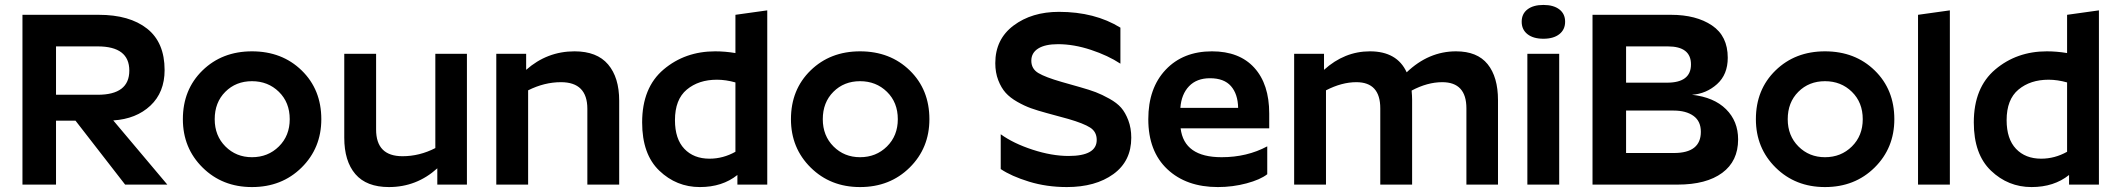

<svg xmlns="http://www.w3.org/2000/svg" viewBox="-20 -748 8584 778"><path d="M71 -688H380Q505 -688 576 -632Q647 -576 647 -464Q647 -374 589.5 -320Q532 -266 439 -260L658 0H487L286 -259H207V0H71ZM376 -560H207V-364H376Q504 -364 504 -462Q504 -560 376 -560Z M1001 10Q1122 10 1202 -69Q1282 -148 1282 -265Q1282 -385 1202.5 -462.5Q1123 -540 1001 -540Q880 -540 800.5 -462.5Q721 -385 721 -265Q721 -148 801 -69Q881 10 1001 10ZM1001 -111Q937 -111 893.5 -154.5Q850 -198 850 -265Q850 -333 893 -376Q936 -419 1001 -419Q1066 -419 1110 -376Q1154 -333 1154 -265Q1154 -198 1110 -154.5Q1066 -111 1001 -111Z M1872 0H1752V-66Q1668 10 1556 10Q1465 10 1420 -42.5Q1375 -95 1375 -190V-530H1504V-223Q1504 -115 1611 -115Q1680 -115 1744 -148V-530H1872Z M2253 -415Q2186 -415 2120 -382V0H1991V-530H2112V-465Q2197 -540 2308 -540Q2399 -540 2444 -487Q2489 -434 2489 -340V0H2360V-307Q2360 -415 2253 -415Z M2885 -425Q2811 -425 2763 -385Q2715 -345 2715 -261Q2715 -185 2753 -145Q2791 -105 2855 -105Q2910 -105 2960 -133V-414Q2921 -425 2885 -425ZM2968 0V-39Q2907 10 2816 10Q2721 10 2651.5 -56.5Q2582 -123 2582 -252Q2582 -393 2669 -466.5Q2756 -540 2878 -540Q2918 -540 2960 -533V-688L3089 -706V0Z M3465 10Q3586 10 3666 -69Q3746 -148 3746 -265Q3746 -385 3666.5 -462.5Q3587 -540 3465 -540Q3344 -540 3264.5 -462.5Q3185 -385 3185 -265Q3185 -148 3265 -69Q3345 10 3465 10ZM3465 -111Q3401 -111 3357.5 -154.5Q3314 -198 3314 -265Q3314 -333 3357 -376Q3400 -419 3465 -419Q3530 -419 3574 -376Q3618 -333 3618 -265Q3618 -198 3574 -154.5Q3530 -111 3465 -111Z M4424 -181Q4424 -214 4397.5 -231Q4371 -248 4309 -266L4221 -290Q4184 -300 4157.5 -309.5Q4131 -319 4102 -335.5Q4073 -352 4055 -372Q4037 -392 4025 -423Q4013 -454 4013 -492Q4013 -589 4087 -644.5Q4161 -700 4271 -700Q4416 -700 4520 -636V-490Q4470 -523 4400.5 -546Q4331 -569 4267 -569Q4215 -569 4187 -551.5Q4159 -534 4159 -502Q4159 -469 4187.5 -452Q4216 -435 4282 -416L4356 -395Q4395 -384 4420 -374.5Q4445 -365 4475.5 -348Q4506 -331 4523 -311.5Q4540 -292 4552 -260.5Q4564 -229 4564 -190Q4564 -95 4491.5 -42.5Q4419 10 4303 10Q4221 10 4149.5 -12Q4078 -34 4035 -63V-204Q4086 -167 4164 -141.5Q4242 -116 4310 -116Q4424 -116 4424 -181Z M5115 -42Q5087 -20 5031 -5Q4975 10 4915 10Q4787 10 4710 -62.5Q4633 -135 4633 -265Q4633 -391 4703.5 -465.5Q4774 -540 4891 -540Q5002 -540 5062.5 -473.5Q5123 -407 5123 -288V-228H4764Q4778 -111 4930 -111Q5033 -111 5115 -155ZM4883 -431Q4829 -431 4798 -398.5Q4767 -366 4763 -311H4997Q4996 -367 4968 -399Q4940 -431 4883 -431Z M5476 -415Q5417 -415 5353 -382V0H5224V-530H5345V-465Q5428 -540 5531 -540Q5641 -540 5680 -455Q5769 -540 5880 -540Q5966 -540 6008 -488Q6050 -436 6050 -342V0H5922V-309Q5922 -415 5824 -415Q5764 -415 5700 -381Q5702 -359 5702 -344V0H5573V-309Q5573 -415 5476 -415Z M6169 -530H6298V0H6169ZM6298.5 -609.5Q6275 -591 6234 -591Q6193 -591 6169.5 -609.5Q6146 -628 6146 -660Q6146 -692 6169.5 -710Q6193 -728 6234 -728Q6275 -728 6298.5 -710Q6322 -692 6322 -660Q6322 -628 6298.5 -609.5Z M6433 0V-688H6751Q6853 -688 6917 -645Q6981 -602 6981 -514Q6981 -446 6937.5 -407Q6894 -368 6836 -364Q6925 -354 6974 -305.5Q7023 -257 7023 -183Q7023 -95 6958.5 -47.5Q6894 0 6778 0ZM6738 -560H6569V-413H6735Q6832 -413 6832 -487Q6832 -560 6738 -560ZM6761 -300H6569V-128H6763Q6872 -128 6872 -214Q6872 -257 6842 -278.5Q6812 -300 6761 -300Z M7375 10Q7496 10 7576 -69Q7656 -148 7656 -265Q7656 -385 7576.5 -462.5Q7497 -540 7375 -540Q7254 -540 7174.5 -462.5Q7095 -385 7095 -265Q7095 -148 7175 -69Q7255 10 7375 10ZM7375 -111Q7311 -111 7267.5 -154.5Q7224 -198 7224 -265Q7224 -333 7267 -376Q7310 -419 7375 -419Q7440 -419 7484 -376Q7528 -333 7528 -265Q7528 -198 7484 -154.5Q7440 -111 7375 -111Z M7752 -688 7881 -706V0H7752Z M8281 -425Q8207 -425 8159 -385Q8111 -345 8111 -261Q8111 -185 8149 -145Q8187 -105 8251 -105Q8306 -105 8356 -133V-414Q8317 -425 8281 -425ZM8364 0V-39Q8303 10 8212 10Q8117 10 8047.5 -56.5Q7978 -123 7978 -252Q7978 -393 8065 -466.5Q8152 -540 8274 -540Q8314 -540 8356 -533V-688L8485 -706V0Z"/></svg>

Font: Roundo SemiBold
Style: Regular
Weight: 600
Designer: Namrata Goyal (Gurmukhi), Shiva Nallaperumal (Latin)
Foundry: Indian Type Foundry
Version: Version 1.000;PS 1.0;hotconv 1.0.88;makeotf.lib2.5.647800